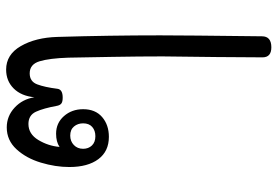

<svg xmlns="http://www.w3.org/2000/svg" viewBox="-156 -466 884 611"><g transform="rotate(-90 285.5 -160.0)"><path d="M479 -92Q479 -16 476 232Q476 262 441 262Q409 262 409 234L410 87L412 -84Q412 -157 410.5 -244Q409 -331 408 -384Q406 -444 396.5 -475.5Q387 -507 358 -507Q332 -507 323 -483Q314 -459 309 -419Q307 -402 281 -402Q268 -402 262.5 -406Q257 -410 255 -419Q247 -463 236 -487Q225 -511 197 -511Q165 -511 146 -479.5Q127 -448 124 -412Q140 -423 166 -423Q200 -423 222 -398Q244 -373 244 -337Q244 -298 219 -276.5Q194 -255 156 -255Q110 -255 85 -288.5Q60 -322 60 -381Q60 -425 74 -471.5Q88 -518 116.5 -549Q145 -580 186 -580Q222 -580 249 -555Q276 -530 282 -492Q286 -534 310 -558Q334 -582 370 -582Q418 -582 445 -535Q472 -488 474 -419Q479 -252 479 -92ZM118 -337Q118 -320 128.5 -309Q139 -298 158 -298Q176 -298 187.5 -308Q199 -318 199 -337Q199 -354 189 -366Q179 -378 160 -378Q142 -378 130 -366.5Q118 -355 118 -337Z"/></g></svg>

Font: Mali
Style: Regular
Weight: 400
Version: Version 1.000; ttfautohint (v1.6)